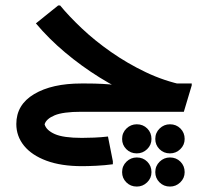

<svg xmlns="http://www.w3.org/2000/svg" viewBox="-20 -411 782 706"><path d="M623 -10Q555 -25 484.5 -54.5Q414 -84 346.5 -126Q279 -168 219 -218.5Q159 -269 112 -325L194 -391H201Q233 -352 280.5 -307Q328 -262 388 -220Q448 -178 516 -145.5Q584 -113 657 -98ZM279 0V-104H295Q330 -104 357 -102.5Q384 -101 399.5 -99Q415 -97 415 -97L509 -104H685V-97L656 0ZM282 200Q205 200 151 180Q97 160 68.5 125Q40 90 40 45Q40 -26 105.5 -65Q171 -104 279 -104V0Q212 0 181 13Q150 26 144 46Q150 68 181.5 82Q213 96 281 96Q300 96 325.5 95Q351 94 377 91L395 182V193Q365 197 334 198.5Q303 200 282 200ZM483 275Q460 275 444.5 259.5Q429 244 429 222Q429 199 445 183.5Q461 168 483 168Q506 168 521.5 183.5Q537 199 537 222Q537 244 521 259.5Q505 275 483 275ZM483 153Q460 153 444.5 137.5Q429 122 429 100Q429 77 445 61.5Q461 46 483 46Q506 46 521.5 61.5Q537 77 537 100Q537 122 521 137.5Q505 153 483 153ZM605 275Q582 275 566.5 259.5Q551 244 551 222Q551 199 567 183.5Q583 168 605 168Q628 168 643.5 183.5Q659 199 659 222Q659 244 643 259.5Q627 275 605 275ZM605 153Q582 153 566.5 137.5Q551 122 551 100Q551 77 567 61.5Q583 46 605 46Q628 46 643.5 61.5Q659 77 659 100Q659 122 643 137.5Q627 153 605 153Z"/></svg>

Font: Fustat
Style: Bold
Weight: 700
Designer: Mohamed Gaber, Khaled Hosny, Laura Garcia Mut
Foundry: Kief Type Foundry, Alif Type Foundry, Hard Type Foundry
Version: Version 1.007